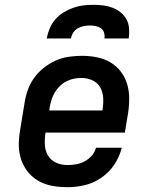

<svg xmlns="http://www.w3.org/2000/svg" viewBox="-20 -770 640 798"><path d="M260 8Q236 8 212.5 5Q189 2 167.5 -5.5Q146 -13 127.5 -26Q109 -39 95.5 -56Q82 -73 73 -94Q64 -115 60.5 -138Q57 -161 58.5 -184.5Q60 -208 64 -232L82 -342Q86 -369 95.5 -396Q105 -423 122 -446.5Q139 -470 162.5 -488.5Q186 -507 212 -518.5Q238 -530 266 -534Q294 -538 321 -538Q352 -538 382.5 -532Q413 -526 438.5 -511Q464 -496 482 -472.5Q500 -449 508.5 -420.5Q517 -392 517 -360.5Q517 -329 512 -298L499 -219H169V-217Q165 -192 166.5 -167.5Q168 -143 179.5 -123.5Q191 -104 213 -94Q235 -84 260 -84Q277 -84 295.5 -87Q314 -90 331 -99Q348 -108 361 -122.5Q374 -137 379 -156H486Q477 -119 455.5 -86.5Q434 -54 401.5 -31.5Q369 -9 332.5 -0.5Q296 8 260 8ZM185 -311H406V-313Q410 -337 409 -361.5Q408 -386 397 -406Q386 -426 364.5 -436Q343 -446 319 -446Q303 -446 287.5 -443Q272 -440 257 -432.5Q242 -425 229.5 -413Q217 -401 208.5 -387Q200 -373 195 -358Q190 -343 187 -327ZM174 -610Q178 -631 186.5 -651.5Q195 -672 209.5 -689Q224 -706 243.5 -718Q263 -730 284 -737.5Q305 -745 326 -747.5Q347 -750 368 -750Q389 -750 409 -747.5Q429 -745 447.5 -738Q466 -731 481.5 -718.5Q497 -706 506 -689Q515 -672 516.5 -651.5Q518 -631 515 -610H414Q416 -622 412.5 -634Q409 -646 399.5 -652.5Q390 -659 378 -661.5Q366 -664 354 -664Q341 -664 328 -661.5Q315 -659 303.5 -652.5Q292 -646 284.5 -634.5Q277 -623 275 -610Z"/></svg>

Font: Iosevka Curly Slab SmBdExObl
Style: Regular
Weight: 600
Width: 7
Italic angle: -9°
Monospace: yes
Designer: Belleve Invis
Foundry: Belleve Invis
Version: Version 11.1.0; ttfautohint (v1.8.3)